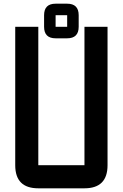

<svg xmlns="http://www.w3.org/2000/svg" viewBox="-20 -1020 665 1040"><path d="M62.5 -875H187.5V-125H437.5V-875H562.5V-125Q562.5 0 437.5 0H187.5Q62.5 0 62.5 -125ZM343.8 -812.5H281.2Q218.8 -812.5 218.8 -875V-937.5Q218.8 -1000 281.2 -1000H343.8Q406.2 -1000 406.2 -937.5V-875Q406.2 -812.5 343.8 -812.5ZM281.2 -875H343.8V-937.5H281.2Z"/></svg>

Font: Oldtimer
Style: Regular
Weight: 400
Designer: GGBotNet
Foundry: GGBotNet
Version: 1.00